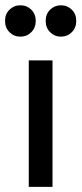

<svg xmlns="http://www.w3.org/2000/svg" viewBox="-32 -724 316 744"><path d="M79.5 0V-490H171.5V0ZM47 -582Q22 -582 4.8 -599.2Q-12.5 -616.5 -12.5 -643Q-12.5 -669.5 4.8 -686.5Q22 -703.5 47 -703.5Q72 -703.5 89.2 -686.5Q106.5 -669.5 106.5 -643Q106.5 -616.5 89.2 -599.2Q72 -582 47 -582ZM204 -582Q179.5 -582 162.2 -599.2Q145 -616.5 145 -643Q145 -669.5 162.2 -686.5Q179.5 -703.5 204 -703.5Q229 -703.5 246.2 -686.5Q263.5 -669.5 263.5 -643Q263.5 -616.5 246.2 -599.2Q229 -582 204 -582Z"/></svg>

Font: Geologica Cursive Light
Style: Regular
Weight: 300
Designer: Sindre Bremnes, Frode Helland
Foundry: Monokrom Skriftforlag AS
Version: Version 1.010;gftools[0.9.28]